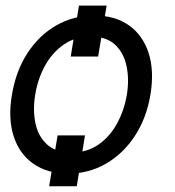

<svg xmlns="http://www.w3.org/2000/svg" viewBox="-20 -608 624 685"><path d="M360.4 -587.9 330.1 -406.2H232.4L261.7 -587.9ZM283.2 -125 253.9 56.6H155.3L185.5 -125ZM222.7 11.7Q148.9 11.2 98.9 -23.9Q48.8 -59.1 28.6 -122.3Q8.3 -185.5 22.5 -269.5Q36.6 -355 78.1 -418.7Q119.6 -482.4 181.2 -517.6Q242.7 -552.7 316.4 -552.7Q390.1 -552.7 439.9 -517.6Q489.7 -482.4 510.3 -418.7Q530.8 -355 516.6 -269.5Q502.4 -185.5 460.7 -122.3Q418.9 -59.1 357.7 -23.9Q296.4 11.2 222.7 11.7ZM235.4 -63.5Q291.5 -64 332.3 -92.8Q373 -121.6 398.2 -168.5Q423.3 -215.3 432.6 -269.5Q441.4 -324.7 431.6 -371.8Q421.9 -418.9 390.9 -448.2Q359.9 -477.5 303.7 -477.5Q247.6 -477.5 206.3 -448.2Q165 -418.9 139.6 -371.8Q114.3 -324.7 105.5 -269.5Q96.7 -215.3 106.4 -168.5Q116.2 -121.6 147.7 -92.8Q179.2 -64 235.4 -63.5Z"/></svg>

Font: Inter Tight
Style: Italic
Weight: 400
Italic angle: -9.39999°
Designer: Rasmus Andersson
Foundry: rsms
Version: Version 3.002